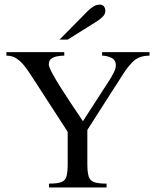

<svg xmlns="http://www.w3.org/2000/svg" viewBox="-20 -829 693 849"><path d="M641.1 -598.6V-583Q597.2 -582.5 572.5 -560.5Q547.9 -538.6 523.4 -500L366.2 -254.4V-104.5Q366.2 -67.9 372.1 -49.1Q377.9 -30.3 396 -23.7Q414.1 -17.1 451.2 -17.1V0H196.8V-17.1Q234.4 -17.1 251.7 -23.9Q269 -30.8 274.2 -49.6Q279.3 -68.4 279.3 -104.5V-246.1L116.7 -497.1Q104 -516.6 88.9 -536.4Q73.7 -556.2 54.2 -569.6Q34.7 -583 8.3 -583V-598.6H264.2V-583Q252 -583 235.8 -580.6Q219.7 -578.1 207.8 -570.1Q195.8 -562 195.8 -543.9Q195.8 -533.7 210.7 -505.9Q225.6 -478 247.8 -442.9Q270 -407.7 292.2 -374.3Q314.5 -340.8 330.1 -317.9Q345.7 -294.9 346.7 -293L465.8 -477.5Q473.1 -488.8 482.7 -507.3Q492.2 -525.9 492.2 -540Q492.2 -564.5 471.9 -573.7Q451.7 -583 431.6 -583V-598.6ZM445.8 -782.2Q445.8 -767.1 435.1 -756.1Q424.3 -745.1 410.2 -735.8L279.3 -653.8H243.2L367.7 -779.8Q378.9 -791 392.3 -799.8Q405.8 -808.6 422.4 -808.6Q433.6 -808.6 439.7 -800.5Q445.8 -792.5 445.8 -782.2Z"/></svg>

Font: Scheherazade New Rohingya
Style: Regular
Weight: 400
Designer: SIL International
Foundry: SIL International
Version: Version 3.000 ; LngRng